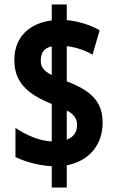

<svg xmlns="http://www.w3.org/2000/svg" viewBox="-20 -779 521 857"><path d="M211 -37V58H278V-41C380 -61 438 -134 438 -231C438 -326 388 -373 278 -416V-573C315 -569 357 -556 393 -535L425 -644C378 -670 326 -685 278 -689V-759H211V-688C113 -675 44 -616 44 -511C44 -414 99 -360 211 -315V-148C157 -149 95 -177 49 -208V-78C97 -55 157 -40 211 -37ZM211 -572V-444C176 -462 162 -479 162 -508C162 -541 174 -564 211 -572ZM278 -156V-286C308 -270 324 -251 324 -221C324 -191 310 -167 278 -156Z"/></svg>

Font: Noto Sans Armenian ExtraCondensed ExtraBold
Style: Regular
Weight: 800
Width: 2
Designer: Monotype Design Team
Foundry: Monotype Imaging Inc.
Version: Version 2.008